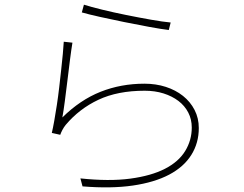

<svg xmlns="http://www.w3.org/2000/svg" viewBox="-20 -780 1040 819"><path d="M338 -760 329 -727Q357 -719 406 -708Q455 -697 509.5 -686Q564 -675 615.5 -665.5Q667 -656 700 -652L708 -684Q675 -687 624 -696Q573 -705 518.5 -716Q464 -727 415 -739Q366 -751 338 -760ZM289 -598 252 -602Q251 -581 248 -550Q245 -519 241 -482.5Q237 -446 232.5 -407Q228 -368 222.5 -332Q217 -296 211.5 -265Q206 -234 201 -213L237 -205Q240 -214 246 -225.5Q252 -237 260 -247Q318 -316 400 -354.5Q482 -393 597 -393Q641 -393 677.5 -381.5Q714 -370 741 -349.5Q768 -329 783 -300Q798 -271 798 -236Q798 -182 770 -136Q742 -90 683.5 -60Q625 -30 535.5 -18Q446 -6 323 -19L332 15Q454 25 546.5 11.5Q639 -2 701.5 -35Q764 -68 796 -119Q828 -170 828 -234Q828 -276 810 -311Q792 -346 760.5 -371Q729 -396 687 -409.5Q645 -423 596 -423Q496 -423 409 -388.5Q322 -354 246 -279Q251 -306 256.5 -348Q262 -390 267.5 -435.5Q273 -481 278.5 -524.5Q284 -568 289 -598Z"/></svg>

Font: Spoqa Han Sans Neo Thin
Style: Regular
Weight: 100
Designer: [Spoqa Han Sans Neo] Dong-huui Kim  Younghwa Kang  Yujin Lee  [Noto Sans] Ryoko NISHIZUKA  (kana & ideographs); Paul D. 
Foundry: Spoqa (http://www.spoqa-han-sans.com)
Version: Version 1.100;hotconv 1.0.109;makeotfexe 2.5.65596